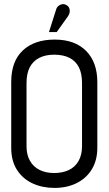

<svg xmlns="http://www.w3.org/2000/svg" viewBox="-20 -910 533 941"><path d="M313 -830Q320 -840 321.5 -850.5Q323 -861 319.5 -870Q316 -879 306 -885Q295 -891 285 -889.5Q275 -888 266.5 -881Q258 -874 255 -863L220 -753H258ZM35 -508V-186Q35 -121 63.5 -77Q92 -33 140 -11Q188 11 247 11Q309 11 356.5 -13Q404 -37 430.5 -81Q457 -125 457 -186V-507Q457 -605 402 -660.5Q347 -716 248 -716Q149 -716 92 -663Q35 -610 35 -508ZM110 -193V-503Q110 -550 126 -580.5Q142 -611 172.5 -626.5Q203 -642 245 -642Q290 -642 320.5 -626.5Q351 -611 366.5 -580.5Q382 -550 382 -503V-194Q382 -151 365 -121Q348 -91 317 -76.5Q286 -62 245 -62Q205 -62 174.5 -77Q144 -92 127 -121.5Q110 -151 110 -193Z"/></svg>

Font: Advent Pro Medium
Style: Regular
Weight: 500
Designer: VivaRado, Andreas Kalpakidis
Foundry: VivaRado, Andreas Kalpakidis
Version: Version 3.000